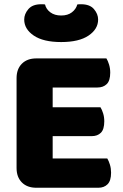

<svg xmlns="http://www.w3.org/2000/svg" viewBox="-20 -881 581 904"><path d="M58 -513Q58 -556 83 -581Q108 -606 151 -606H481Q488 -595 493.5 -577Q499 -559 499 -539Q499 -501 482.5 -485Q466 -469 439 -469H228V-376H453Q460 -365 465.5 -347.5Q471 -330 471 -310Q471 -272 455 -256Q439 -240 412 -240H228V-135H485Q492 -124 497.5 -106Q503 -88 503 -68Q503 -30 486.5 -13.5Q470 3 443 3H151Q108 3 83 -22Q58 -47 58 -90ZM268 -683Q184 -683 139 -713.5Q94 -744 94 -789Q94 -815 113.5 -838Q133 -861 174 -861Q179 -861 183 -861Q187 -861 192 -860Q197 -838 217 -823Q237 -808 268 -808Q299 -808 318.5 -823Q338 -838 344 -860Q349 -861 353 -861Q357 -861 362 -861Q403 -861 422.5 -838Q442 -815 442 -789Q442 -744 397 -713.5Q352 -683 268 -683Z"/></svg>

Font: Baloo Da
Style: Regular
Weight: 400
Designer: Noopur Datye and Ek Type
Foundry: Ek Type
Version: Version 1.443;PS 1.000;hotconv 16.6.51;makeotf.lib2.5.65220;